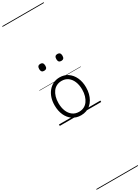

<svg xmlns="http://www.w3.org/2000/svg" viewBox="-569 -1437 1728 2364"><g transform="rotate(-30 294.5 -255.0)"><path d="M295 19Q227 19 176.5 -15.5Q126 -50 98.5 -110.5Q71 -171 71 -250Q71 -310 87.5 -359Q104 -408 134.5 -444Q165 -480 205.5 -499.5Q246 -519 295 -519Q361 -519 411 -485Q461 -451 489.5 -390Q518 -329 518 -250Q518 -202 507.5 -161Q497 -120 478 -87Q459 -54 432 -30Q405 -6 370.5 6.5Q336 19 295 19ZM295 -31Q334 -31 365 -46.5Q396 -62 417.5 -91.5Q439 -121 451 -161.5Q463 -202 463 -250Q463 -315 442.5 -364.5Q422 -414 384.5 -441.5Q347 -469 295 -469Q256 -469 224.5 -453.5Q193 -438 171.5 -409Q150 -380 138 -339.5Q126 -299 126 -250Q126 -185 146.5 -135.5Q167 -86 204.5 -58.5Q242 -31 295 -31ZM173 -683Q151 -683 140.5 -695.5Q130 -708 130 -732Q130 -757 141 -769.5Q152 -782 173 -782Q195 -782 206 -769.5Q217 -757 217 -732Q218 -707 206.5 -695Q195 -683 173 -683ZM417 -683Q395 -683 384.5 -695.5Q374 -708 374 -732Q374 -757 384.5 -769.5Q395 -782 417 -782Q439 -782 450 -769.5Q461 -757 461 -732Q461 -707 450 -695Q439 -683 417 -683ZM0 898H589V908H0ZM0 -20H589V0H0ZM0 -505H589V-500H0ZM0 -1418H589V-1408H0Z"/></g></svg>

Font: Playwrite FR Trad Guides
Style: Regular
Weight: 400
Designer: Veronika Burian, José Scaglione
Foundry: TypeTogether
Version: Version 1.003